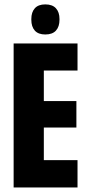

<svg xmlns="http://www.w3.org/2000/svg" viewBox="-20 -832 391 852"><path d="M40.5 0V-639H174.5V0ZM130 0V-121.5H324V0ZM131 -266V-383.5H319V-266ZM129.5 -519V-639H324V-519ZM181 -679Q150 -679 134.5 -696.2Q119 -713.5 119 -744.5V-747.5Q119 -778 134.5 -795.2Q150 -812.5 181 -812.5Q212.5 -812.5 228.2 -795.2Q244 -778 244 -747.5V-744.5Q244 -713.5 228.2 -696.2Q212.5 -679 181 -679Z"/></svg>

Font: Anek Latin Condensed
Style: Bold
Weight: 700
Width: 3
Designer: Yesha Goshar
Foundry: Ek Type
Version: Version 1.003